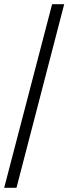

<svg xmlns="http://www.w3.org/2000/svg" viewBox="-20 -780 328 921"><path d="M59 121H0L230 -760H288L59 121Z"/></svg>

Font: NameLogos Serif
Style: Regular
Weight: 500
Version: Version 0.1